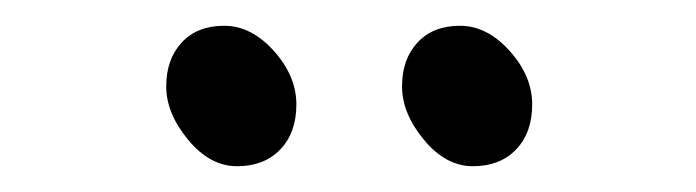

<svg xmlns="http://www.w3.org/2000/svg" viewBox="-20 -721 540 149"><path d="M210 -640Q210 -618 197.5 -605Q185 -592 164 -592Q143 -592 126 -612.5Q109 -633 109 -654Q109 -675 121 -688Q133 -701 154 -701Q175 -701 192.5 -681.5Q210 -662 210 -640ZM393 -640Q393 -618 380.5 -605Q368 -592 347 -592Q326 -592 309 -612.5Q292 -633 292 -654Q292 -675 304 -688Q316 -701 337 -701Q358 -701 375.5 -681.5Q393 -662 393 -640Z"/></svg>

Font: ToneOZ-Pinyin-WenKai-Regular
Style: Regular
Weight: 400
Designer: Fontworks Inc.
Foundry: ToneOZ
Version: Version 0.240331